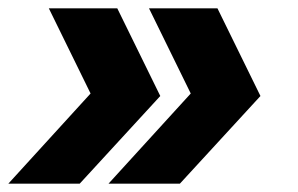

<svg xmlns="http://www.w3.org/2000/svg" viewBox="-28 -480 714 460"><path d="M232 -40 429 -256 329 -460H493L596 -250L403 -40ZM-8 -40 189 -256 89 -460H253L356 -250L163 -40Z"/></svg>

Font: Atkinson Hyperlegible
Style: Bold Italic
Weight: 700
Italic angle: -12°
Designer: Elliott Scott, Megan Eiswerth, Linus Boman, Theodore Petrosky
Foundry: Braille Institute
Version: Version 1.006; ttfautohint (v1.8.3)